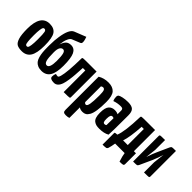

<svg xmlns="http://www.w3.org/2000/svg" viewBox="23 -1536 2540 2540"><g transform="rotate(45 1293.0 -266.0)"><path d="M20 -251Q20 -510 186 -510Q270 -510 306 -455.5Q342 -401 342 -255Q342 -114 301.5 -52Q261 10 178 10Q119 10 87.5 -8Q56 -26 38 -83.5Q20 -141 20 -251ZM143 -252Q143 -177 147.5 -139Q152 -101 159.5 -92Q167 -83 181 -83Q192 -83 199.5 -92Q207 -101 213 -140.5Q219 -180 219 -252Q219 -356 212 -385Q205 -414 182 -414Q169 -414 161.5 -404Q154 -394 148.5 -357Q143 -320 143 -252Z M649 -729Q675 -660 666 -632Q662 -622 649 -616L538 -571Q516 -562 500.5 -531Q485 -500 479.5 -473.5Q474 -447 468 -404Q489 -465 515.5 -487.5Q542 -510 585 -510Q649 -510 678 -449Q707 -388 707 -245Q707 -115 668 -52.5Q629 10 547 10Q506 10 476.5 -3Q447 -16 429 -38.5Q411 -61 400.5 -97.5Q390 -134 386 -174.5Q382 -215 382 -271V-304Q383 -410 394 -469Q419 -638 487 -665ZM548 -396Q523 -396 506 -369Q489 -342 489 -281Q489 -177 501.5 -134Q514 -91 545 -91Q598 -91 598 -229Q598 -312 587.5 -354Q577 -396 548 -396Z M775 5Q699 5 699 -37Q699 -71 712 -98Q728 -91 751 -91Q765 -91 776 -129Q802 -220 806 -480Q806 -481 806 -481Q806 -495 820 -497.5Q834 -500 918 -500H1070V-20Q1070 -6 1061 -4Q1049 0 954 0V-405H908Q902 -311 899.5 -270.5Q897 -230 888.5 -171.5Q880 -113 868 -79Q839 5 775 5Z M1137 -471Q1200 -510 1285 -510Q1364 -510 1405 -466Q1446 -422 1446 -307Q1446 -210 1436 -145Q1426 -80 1407 -47.5Q1388 -15 1366.5 -2.5Q1345 10 1315 10Q1272 10 1249 -9V188Q1224 197 1191 197Q1161 197 1149 187Q1137 177 1137 148ZM1249 -107Q1261 -89 1277 -89Q1284 -89 1289.5 -92.5Q1295 -96 1301 -108.5Q1307 -121 1311 -143Q1315 -165 1317.5 -205Q1320 -245 1320 -300Q1320 -369 1311 -391.5Q1302 -414 1279 -414Q1263 -414 1249 -402Z M1488 -446Q1488 -470 1502 -481Q1515 -491 1556 -500.5Q1597 -510 1651 -510Q1720 -510 1748.5 -482.5Q1777 -455 1777 -388V-341Q1777 -96 1772 -22Q1718 10 1628 10Q1596 10 1574 5Q1552 0 1530 -15.5Q1508 -31 1497 -63.5Q1486 -96 1486 -146Q1486 -240 1517.5 -275.5Q1549 -311 1601 -311Q1642 -311 1665 -296V-365Q1665 -385 1655.5 -393.5Q1646 -402 1623 -402Q1561 -402 1503 -381Q1488 -410 1488 -446ZM1665 -221Q1656 -229 1639 -229Q1621 -229 1612.5 -211.5Q1604 -194 1604 -149Q1604 -112 1611 -97Q1618 -82 1636 -82Q1654 -82 1663 -92Q1665 -114 1665 -221Z M1809 128Q1856 128 1872 124Q1888 120 1894 103Q1908 59 1917 0H2095Q2100 44 2127 128Q2173 128 2188 123.5Q2203 119 2203 97V-104H2164V-500H2015Q1931 -500 1917 -497.5Q1903 -495 1903 -481Q1903 -481 1903 -480Q1895 -203 1854 -104Q1815 -102 1811 -97Q1809 -93 1809 -84ZM2049 -104H1962Q1995 -203 2008 -405H2049Z M2463 -474Q2472 -494 2483.5 -497Q2495 -500 2555 -500V-20Q2555 -5 2542.5 -2.5Q2530 0 2457 0V-189Q2457 -204 2465.5 -265.5Q2474 -327 2475 -347Q2457 -282 2420 -195L2343 -26Q2334 -6 2322.5 -3Q2311 0 2253 0V-480Q2253 -495 2267 -497.5Q2281 -500 2351 -500V-316Q2351 -309 2334 -166Q2365 -259 2389 -310Z"/></g></svg>

Font: Yanone Kaffeesatz Bold
Style: Regular
Weight: 700
Designer: Yanone (Cyrillic: Daniel Pouzeot)
Foundry: Yanone
Version: Version 1.003;PS 001.003;hotconv 1.0.88;makeotf.lib2.5.64775